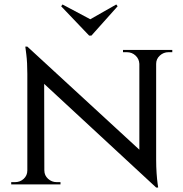

<svg xmlns="http://www.w3.org/2000/svg" viewBox="-20 -823 819 857"><path d="M102 -615 667 -95 677 14 113 -508ZM105 -62V0H30V-10Q30 -10 38.5 -10Q47 -10 47 -10Q70 -10 86 -25Q102 -40 102 -62ZM178 -62Q178 -40 194.5 -25Q211 -10 233 -10Q233 -10 241.5 -10Q250 -10 250 -10V0H175V-62ZM102 -615 177 -527 178 0H102V-493Q102 -544 97.5 -579.5Q93 -615 93 -615ZM677 -600V-111Q677 -78 679 -49.5Q681 -21 683.5 -3.5Q686 14 686 14H677L602 -75V-600ZM674 -538V-600H749V-590Q749 -590 740.5 -590Q732 -590 732 -590Q710 -590 693.5 -575Q677 -560 677 -538ZM602 -538Q601 -560 585 -575Q569 -590 546 -590Q546 -590 537.5 -590Q529 -590 529 -590V-600H604V-538ZM505 -795 499 -803 383 -737 259 -803 253 -795 378 -664H388Z"/></svg>

Font: Cinzel Medium
Style: Regular
Weight: 500
Designer: Natanael Gama
Version: Version 2.000